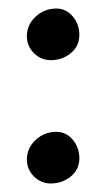

<svg xmlns="http://www.w3.org/2000/svg" viewBox="-20 -425 239 450"><path d="M112 -405Q135 -405 150.5 -386.5Q166 -368 166 -343Q166 -317 146 -300.5Q126 -284 99 -284Q76 -284 59.5 -300.5Q43 -317 43 -340Q43 -367 63.5 -386Q84 -405 112 -405ZM112 -116Q135 -116 150.5 -97.5Q166 -79 166 -54Q166 -28 146 -11.5Q126 5 99 5Q76 5 59.5 -11.5Q43 -28 43 -51Q43 -78 63.5 -97Q84 -116 112 -116Z"/></svg>

Font: EB Garamond 08
Style: Regular
Weight: 400
Version: Version 0.016 ; ttfautohint (v1.5)